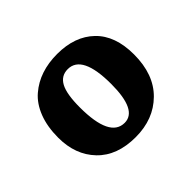

<svg xmlns="http://www.w3.org/2000/svg" viewBox="-98 -875 643 643"><g transform="rotate(-45 223.5 -553.5)"><path d="M220.2 -361.8Q132.3 -361.8 83.7 -412.4Q35.2 -462.9 35.2 -543.9Q35.2 -596.2 50.5 -635.7Q65.9 -675.3 93.3 -698.7Q120.6 -722.2 155 -733.6Q189.5 -745.1 231 -745.1Q314.5 -745.1 363.3 -698Q412.1 -650.9 412.1 -562Q412.1 -467.3 358.6 -414.6Q305.2 -361.8 220.2 -361.8ZM228 -421.9Q288.1 -421.9 288.1 -545.9Q288.1 -684.1 220.2 -684.1Q188.5 -684.1 173.3 -655.8Q158.2 -627.4 158.2 -564.9Q158.2 -421.9 228 -421.9Z"/></g></svg>

Font: Literata Book
Style: Bold
Weight: 700
Designer: Latin by Veronika Burian and Jose Scaglione. Greek by Irene Vlachou. Cyrillic by Vera Evstafieva
Foundry: TypeTogether
Version: Version 2.003;PS 002.003;hotconv 1.0.88;makeotf.lib2.5.64775